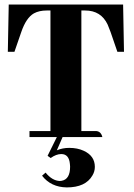

<svg xmlns="http://www.w3.org/2000/svg" viewBox="-20 -606 593 849"><path d="M190.4 83 204.1 92.8Q228.5 75.2 251 75.2Q285.2 75.2 289.1 119.1Q290 125 290 130.9Q290 186.5 252.9 193.4Q249 194.3 245.1 194.3Q210.9 193.4 181.6 157.2L166 170.9Q205.1 221.7 275.4 222.7Q358.4 222.7 388.7 169.9Q399.4 152.3 399.4 131.8Q399.4 83 349.6 60.5Q322.3 47.9 286.1 47.9Q256.8 47.9 231.4 58.6L256.8 0H432.6Q426.8 -24.4 406.2 -26.4H339.8V-559.6H356.4Q426.8 -559.6 456.1 -497.1Q461.9 -483.4 468.8 -464.8L499 -377H528.3L524.4 -585.9H18.6L14.6 -377H43.9L74.2 -464.8Q95.7 -527.3 129.9 -546.9Q153.3 -559.6 186.5 -559.6H203.1V-26.4H110.4V0H231.4Z"/></svg>

Font: Abhaya Libre ExtraBold
Style: Regular
Weight: 800
Designer: Pushpananda Ekanayake, Sol Matas, Pathum Egodawatta
Foundry: Mooniak
Version: Version 1.050 ; ttfautohint (v1.6)